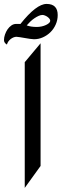

<svg xmlns="http://www.w3.org/2000/svg" viewBox="-74 -1000 319 953"><path d="M175.3 -896.5Q175.3 -901.9 171.4 -907Q167.5 -912.1 161.6 -916.3Q155.8 -920.4 148.9 -923.1Q142.1 -925.8 136.7 -925.8Q127.9 -925.8 117.7 -921.1Q107.4 -916.5 96.7 -909.2Q85.9 -901.9 76.2 -892.6Q66.4 -883.3 58.6 -874Q79.1 -866.2 108.4 -866.2Q121.1 -866.2 133.1 -868.9Q145 -871.6 154.3 -876Q163.6 -880.4 169.4 -885.7Q175.3 -891.1 175.3 -896.5ZM212.4 -925.3Q212.4 -900.4 202.6 -878.4Q192.9 -856.4 176.5 -840.3Q160.2 -824.2 138.9 -814.7Q117.7 -805.2 94.7 -805.2Q87.4 -805.2 75 -807.1Q62.5 -809.1 49.3 -811.3Q36.1 -813.5 24.7 -815.4Q13.2 -817.4 7.3 -817.4Q1 -817.4 -6.6 -814.5Q-14.2 -811.5 -20.8 -806.4Q-27.3 -801.3 -32.5 -794.2Q-37.6 -787.1 -39.6 -778.8Q-54.2 -787.1 -54.2 -801.3Q-54.2 -814.5 -49.3 -828.6Q-44.4 -842.8 -36.4 -854.5Q-28.3 -866.2 -17.3 -873.8Q-6.3 -881.3 6.3 -881.3Q13.2 -881.3 18.6 -881.3Q23.9 -881.3 27.3 -880.9Q106.4 -980.5 157.2 -980.5Q212.4 -980.5 212.4 -925.3ZM127.4 -176.3 48.8 -67.4V-691.4L127.4 -785.2Z"/></svg>

Font: XB Khoramshahr
Style: Regular
Weight: 400
Designer: Behnam
Foundry: Irmug
Version: Version 8.005 2009